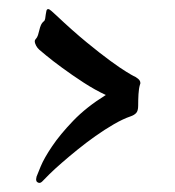

<svg xmlns="http://www.w3.org/2000/svg" viewBox="-20 -531 382 418"><path d="M57.6 -445.8Q61 -449.2 62.7 -454.6Q64.5 -460 65.7 -465.6Q66.9 -471.2 69.1 -476.3Q71.3 -481.4 75.7 -484.9Q77.6 -486.3 78.4 -490.7Q79.1 -495.1 79.6 -499.5Q80.1 -503.9 81.1 -507.6Q82 -511.2 85 -511.2Q87.4 -511.2 92 -507.1Q96.7 -502.9 102.5 -497.6Q138.7 -463.4 168.5 -439Q198.2 -414.6 220 -398.7Q241.7 -382.8 254.9 -374.8Q268.1 -366.7 270.5 -365.7Q275.4 -363.8 280.5 -359.6Q285.6 -355.5 285.6 -350.1Q285.6 -348.6 284.7 -346.7Q282.2 -338.4 281.5 -325.9Q280.8 -313.5 280.8 -300.8Q280.8 -289.6 276.4 -284.9Q272 -280.3 264.6 -277.8Q247.6 -272 227.8 -260.5Q208 -249 188 -234.9Q168 -220.7 148.9 -205.3Q129.9 -189.9 114.3 -176.3Q98.6 -162.6 87.9 -152.1Q77.1 -141.6 73.7 -137.7Q69.3 -132.8 65.9 -132.8Q63 -132.8 60.8 -134.8Q58.6 -136.7 58.6 -140.6L59.6 -146.5Q61 -150.4 68.6 -168.7Q76.2 -187 93.5 -212.6Q110.8 -238.3 139.4 -268.1Q168 -297.9 210.4 -324.2Q187 -335 161.9 -351.3Q136.7 -367.7 115.5 -383.3Q94.2 -398.9 80.3 -410.4Q66.4 -421.9 65.4 -422.9Q61.5 -426.3 58.6 -431.6Q55.7 -437 55.7 -441.4Q55.7 -443.8 57.6 -445.8Z"/></svg>

Font: Engagement
Style: Regular
Weight: 400
Designer: Astigmatic (AOETI)
Foundry: Astigmatic (AOETI)
Version: Version 1.000